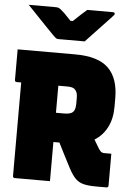

<svg xmlns="http://www.w3.org/2000/svg" viewBox="-62 -993 724 1046"><g transform="rotate(5 300.0 -470.0)"><path d="M251 0H59Q48 0 48 -11V-522H24Q13 -522 13 -533V-700H329Q454 -700 510 -645Q566 -590 566 -481V-434Q566 -369 541.5 -321.5Q517 -274 473 -247Q486 -225 501 -200Q508 -189 514.5 -183.5Q521 -178 531 -178H571V-4Q571 7 560 7H504Q462 7 435.5 0.5Q409 -6 390.5 -24.5Q372 -43 353 -79Q335 -113 318 -146.5Q301 -180 284 -214H251ZM299 -522H251V-374H296Q331 -374 344 -387Q357 -400 357 -434V-466Q357 -497 343 -509Q336 -517 324.5 -519.5Q313 -522 299 -522ZM373 -775H229Q222 -775 216.5 -778.5Q211 -782 199 -794Q189 -804 163.5 -830.5Q138 -857 107.5 -889Q77 -921 52 -947H198Q209 -947 214.5 -945Q220 -943 227 -938Q236 -931 250 -917.5Q264 -904 286 -880H299Q323 -903 340 -918.5Q357 -934 372 -947H512Q523 -947 523 -939Q523 -935 520 -931.5Q517 -928 504 -914Q489 -898 463.5 -871Q438 -844 413 -817.5Q388 -791 373 -775Z"/></g></svg>

Font: Recursive Mn Lnr St Blk
Style: Regular
Weight: 900
Monospace: yes
Version: Version 1.079;hotconv 1.0.112;makeotfexe 2.5.65598; ttfautoh